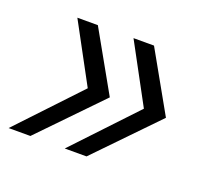

<svg xmlns="http://www.w3.org/2000/svg" viewBox="-78 -549 632 572"><g transform="rotate(20 238.0 -263.5)"><path d="M250 -263 67 -74H-2L179 -266L78 -453H143ZM428 -263 245 -74H176L357 -266L256 -453H321Z"/></g></svg>

Font: Idrija
Style: Italic
Weight: 400
Italic angle: -11.3°
Designer: Julieta Ulanovsky
Foundry: Julieta Ulanovsky
Version: Version 7.200